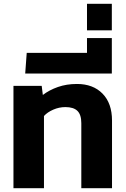

<svg xmlns="http://www.w3.org/2000/svg" viewBox="-20 -993 665 1013"><path d="M51 0V-540H200L206 -492Q240 -518 285.5 -534Q331 -550 386 -550Q471 -550 521 -499Q571 -448 571 -357V0H409V-343Q409 -388 388.5 -408Q368 -428 325 -428Q292 -428 261 -414.5Q230 -401 212 -381V0Z M113 -605 121 -714H439V-792H570V-605Z M439 -833V-973H570V-833Z"/></svg>

Font: Kanit SemiBold
Style: Regular
Weight: 600
Designer: Katatrad Team
Foundry: CadsonDemak
Version: Version 2.000; ttfautohint (v1.8.3)